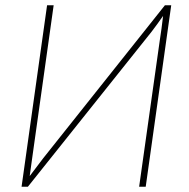

<svg xmlns="http://www.w3.org/2000/svg" viewBox="-20 -710 718 730"><path d="M631 -690 534 0H509L587 -553Q591 -577 594 -601Q597 -625 600 -649L599 -648Q589 -634 578 -618.5Q567 -603 556 -589L86 0H62L159 -690H184L107 -142Q103 -117 100 -92Q97 -67 93 -41L94 -42Q105 -56 119 -75Q133 -94 144 -108L607 -690Z"/></svg>

Font: Exo 2 Thin
Style: Italic
Weight: 250
Italic angle: -8°
Designer: Natanael Gama
Foundry: Natanael Gama
Version: Version 2.010